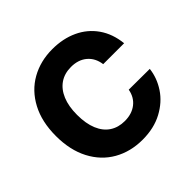

<svg xmlns="http://www.w3.org/2000/svg" viewBox="-178 -898 1090 1090"><g transform="rotate(-45 367.0 -353.5)"><path d="M382.8 -570.3Q330.6 -570.3 293 -544.7Q255.4 -519 235.1 -470.5Q214.8 -421.9 214.8 -353.5Q214.8 -283.2 235.1 -234.6Q255.4 -186 293 -161.4Q330.6 -136.7 381.8 -136.7Q439 -136.7 476.6 -166Q514.2 -195.3 523.4 -247.1L691.4 -246.1Q684.1 -180.7 645.5 -122.1Q606.9 -63.5 538.6 -26.9Q470.2 9.8 378.9 9.8Q282.2 9.8 206.5 -33.2Q130.9 -76.2 87.9 -158.2Q44.9 -240.2 44.9 -353.5Q44.9 -467.3 88.4 -549.3Q131.8 -631.3 207.8 -674.1Q283.7 -716.8 378.9 -716.8Q464.4 -716.8 531.7 -685.5Q599.1 -654.3 640.9 -594.7Q682.6 -535.2 691.4 -452.1H523.4Q516.1 -506.8 478.8 -538.6Q441.4 -570.3 382.8 -570.3Z"/></g></svg>

Font: Pretendard ExtraBold
Style: Regular
Weight: 800
Designer: Base glyphs from Inter by Rasmus Andersson; Hangeul glyphs from Noto Sans CJK(Source Han Sans) by Jang Soo-young and Kan
Foundry: Kil Hyung-jin
Version: Version 1.309